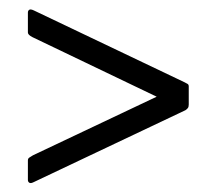

<svg xmlns="http://www.w3.org/2000/svg" viewBox="-20 -513 466 413"><path d="M52 -121Q46 -118 43 -120Q40 -122 40 -126V-168Q40 -172 43 -174Q46 -176 51 -179L317 -305L50 -433Q40 -438 40 -443V-486Q40 -490 43 -492Q46 -494 54 -490L377 -336Q381 -334 383.5 -332.5Q386 -331 386 -327V-288Q386 -283 384 -280.5Q382 -278 379 -276Z"/></svg>

Font: Glory
Style: Regular
Weight: 400
Designer: Robert Leuschke
Foundry: Robert Leuschke
Version: Version 1.011